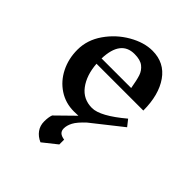

<svg xmlns="http://www.w3.org/2000/svg" viewBox="-220 -675 1073 1073"><g transform="rotate(45 316.5 -138.5)"><path d="M317 117Q317 135 327.5 145.5Q338 156 363 160V198L280 264Q248 250 230 225Q212 200 212 167Q212 133 220 112L325 9Q313 10 290 10Q224 10 171.5 -24.5Q119 -59 89.5 -118Q60 -177 60 -248Q60 -325 107 -392.5Q154 -460 224.5 -500.5Q295 -541 361 -541Q456 -541 508.5 -466Q561 -391 561 -268H191Q197 -183 237.5 -129Q278 -75 348 -75Q413 -75 533 -176L563 -138L386 2Q345 40 331 66.5Q317 93 317 117ZM190 -309H424Q415 -363 405.5 -391.5Q396 -420 372.5 -438.5Q349 -457 303 -457Q195 -457 190 -309Z"/></g></svg>

Font: Inknut
Style: Antiqua
Weight: 400
Designer: Claus Eggers Srensen
Foundry: Claus Eggers Srensen
Version: Version 1.000; ttfautohint (v1.2) -l 7 -r 28 -G 50 -x 13 -D 